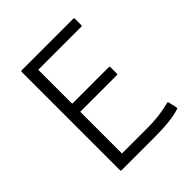

<svg xmlns="http://www.w3.org/2000/svg" viewBox="-192 -899 944 944"><g transform="rotate(-45 280.0 -427.5)"><path d="M105 -86V-769Q105 -775 111 -775H469Q475 -775 475 -769V-725Q475 -719 469 -719H170V-483H424Q430 -483 430 -477V-433Q430 -427 424 -427H170V-137H342Q397 -137 437 -143Q477 -149 503 -156Q509 -157 510 -152L520 -107Q522 -102 516 -100Q456 -80 342 -80H111Q105 -80 105 -86Z"/></g></svg>

Font: Gowun Dodum
Style: Regular
Weight: 400
Designer: Yanghee Ryu
Foundry: Yanghee Ryu
Version: Version 2.000